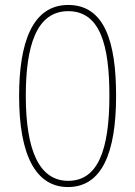

<svg xmlns="http://www.w3.org/2000/svg" viewBox="-20 -745 545 774"><path d="M448 -359C448 -573 403 -725 255 -725C109 -725 57 -570 57 -358C57 -120 124 9 254 9C389 9 448 -125 448 -359ZM84 -359C84 -558 126 -700 255 -700C385 -700 421 -560 421 -359C421 -139 374 -16 255 -16C139 -16 84 -137 84 -359Z"/></svg>

Font: Noto Sans Ethiopic SemiCondensed Thin
Style: Regular
Weight: 100
Width: 4
Designer: Monotype Design Team
Foundry: Monotype Imaging Inc.
Version: Version 2.102